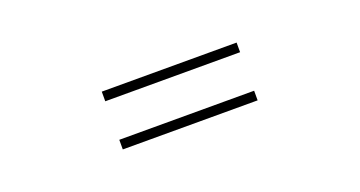

<svg xmlns="http://www.w3.org/2000/svg" viewBox="-26 -661 1053 562"><g transform="rotate(-20 500.0 -380.0)"><path d="M290 -470H710V-440H290ZM290 -320H710V-290H290Z"/></g></svg>

Font: Noto Sans KR Thin
Style: Regular
Weight: 100
Designer: Ryoko NISHIZUKA 西塚涼子 (kana, bopomofo & ideographs); Paul D. Hunt (Latin, Greek & Cyrillic); Sandoll Communications 산돌커뮤니
Foundry: Adobe
Version: Version 2.004-H2;hotconv 1.0.118;makeotfexe 2.5.65603